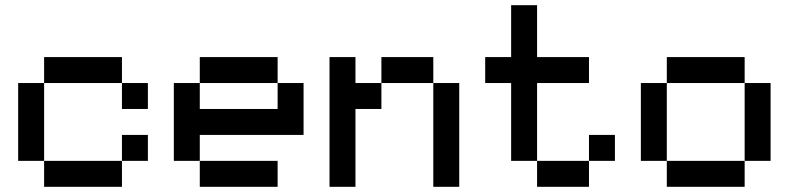

<svg xmlns="http://www.w3.org/2000/svg" viewBox="-20 -720 3040 740"><path d="M450 0H150V-100H50V-400H150V-500H450V-400H550V-300H450V-400H150V-100H450V-200H550V-100H450Z M1050 0H750V-100H650V-400H750V-500H1050V-400H1150V-200H750V-100H1050ZM750 -300H1050V-400H750Z M1650 0V-400H1450V-300H1350V0H1250V-500H1350V-400H1450V-500H1650V-400H1750V0Z M1850 -400V-500H1950V-700H2050V-500H2250V-400H2050V-100H2250V-200H2350V-100H2250V0H2050V-100H1950V-400Z M2850 0H2550V-100H2450V-400H2550V-500H2850V-400H2950V-100H2850ZM2550 -100H2850V-400H2550Z"/></svg>

Font: Matrix Sans
Style: Regular
Weight: 400
Designer: Brad Neil
Version: Version 1.100